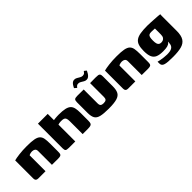

<svg xmlns="http://www.w3.org/2000/svg" viewBox="126 -1470 2487 2487"><g transform="rotate(-45 1369.5 -227.0)"><path d="M83 0Q39 0 39 -45V-377Q70 -386 134 -394Q198 -402 275 -402Q358 -402 406 -393Q454 -384 477 -362Q500 -340 506.5 -303Q513 -266 513 -209V-66Q513 -40 509.5 -25.5Q506 -11 491.5 -5Q477 1 445 1L335 0V-252Q335 -282 317.5 -294Q300 -306 275 -306Q266 -306 255 -304Q244 -302 234 -299Q224 -296 218 -291V0Z M647 0Q606 0 595 -11Q584 -22 584 -52V-505H763V-391Q775 -393 790 -394.5Q805 -396 822.5 -397Q840 -398 855 -398Q926 -398 969 -388.5Q1012 -379 1034.5 -358Q1057 -337 1065 -302Q1073 -267 1073 -215V-72Q1073 -41 1067 -26Q1061 -11 1044 -5.5Q1027 0 996 0H898V-236Q898 -270 890.5 -287.5Q883 -305 866.5 -311Q850 -317 821 -317Q811 -317 800.5 -316Q790 -315 780 -313Q770 -311 763 -308V0Z M1316 -399V-145Q1316 -114 1329.5 -102Q1343 -90 1374 -90Q1407 -90 1420 -103Q1433 -116 1433 -143V-399Q1434 -399 1448.5 -399Q1463 -399 1482 -399.5Q1501 -400 1517 -400Q1533 -400 1536 -400Q1563 -400 1579.5 -397.5Q1596 -395 1604 -383.5Q1612 -372 1612 -342V-162Q1612 -98 1593 -61Q1574 -24 1522 -8.5Q1470 7 1371 7Q1278 7 1227 -5.5Q1176 -18 1156.5 -51.5Q1137 -85 1137 -148V-342Q1137 -376 1148.5 -388Q1160 -400 1200 -400Q1229 -400 1257.5 -399.5Q1286 -399 1316 -399ZM1435 -461Q1414 -460 1395 -471Q1376 -482 1357.5 -493.5Q1339 -505 1318 -504Q1298 -504 1286.5 -491Q1275 -478 1271 -473L1240 -500Q1240 -501 1245.5 -512Q1251 -523 1260.5 -538Q1270 -553 1284.5 -564.5Q1299 -576 1318 -576Q1339 -577 1358 -566Q1377 -555 1395.5 -544Q1414 -533 1433 -533Q1456 -533 1469 -546Q1482 -559 1487 -568L1518 -544Q1518 -544 1512.5 -531.5Q1507 -519 1496.5 -503Q1486 -487 1470.5 -474Q1455 -461 1435 -461Z M1728 0Q1684 0 1684 -45V-377Q1715 -386 1779 -394Q1843 -402 1920 -402Q2003 -402 2051 -393Q2099 -384 2122 -362Q2145 -340 2151.5 -303Q2158 -266 2158 -209V-66Q2158 -40 2154.5 -25.5Q2151 -11 2136.5 -5Q2122 1 2090 1L1980 0V-252Q1980 -282 1962.5 -294Q1945 -306 1920 -306Q1911 -306 1900 -304Q1889 -302 1879 -299Q1869 -296 1863 -291V0Z M2435 122Q2385 122 2349.5 119.5Q2314 117 2291.5 110.5Q2269 104 2258 91Q2247 78 2247 57Q2247 51 2247 39Q2247 27 2247 23Q2257 27 2283.5 32Q2310 37 2342.5 41Q2375 45 2401 45Q2458 45 2486 30Q2514 15 2522 -17.5Q2530 -50 2525 -101L2543 -98Q2532 -69 2516.5 -52Q2501 -35 2472.5 -27.5Q2444 -20 2394 -20Q2330 -20 2291.5 -36Q2253 -52 2235.5 -91Q2218 -130 2218 -200Q2218 -261 2230.5 -300.5Q2243 -340 2273.5 -362Q2304 -384 2355.5 -392.5Q2407 -401 2486 -401Q2508 -401 2541.5 -399Q2575 -397 2610 -395Q2645 -393 2671.5 -391Q2698 -389 2707 -387Q2706 -385 2705.5 -374.5Q2705 -364 2705 -351Q2705 -338 2705 -322V-83Q2705 2 2676.5 46Q2648 90 2589 106Q2530 122 2435 122ZM2458 -118Q2475 -118 2490.5 -124.5Q2506 -131 2516.5 -148Q2527 -165 2527 -199V-305Q2520 -305 2500 -306.5Q2480 -308 2460 -308Q2437 -308 2423.5 -300.5Q2410 -293 2404 -272.5Q2398 -252 2398 -212Q2398 -174 2405 -153.5Q2412 -133 2425.5 -125.5Q2439 -118 2458 -118Z"/></g></svg>

Font: Genos ExtraBold
Style: Regular
Weight: 800
Designer: Robert E. Leuschke
Foundry: Robert E. Leuschke
Version: Version 1.010